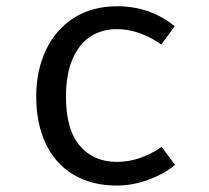

<svg xmlns="http://www.w3.org/2000/svg" viewBox="-20 -571 655 603"><path d="M487.7 -109.7 529.7 -53.3Q494.4 -23.6 444.6 -5.9Q394.9 11.8 347.2 11.8Q267.7 11.8 210.5 -22.6Q153.3 -56.9 123.6 -120Q93.8 -183.1 93.8 -267.7Q93.8 -349.2 124.1 -413.6Q154.4 -477.9 211.8 -514.6Q269.2 -551.3 348.2 -551.3Q451.3 -551.3 528.7 -488.7L486.7 -431.3Q416.9 -479.5 347.2 -479.5Q299.5 -479.5 263.6 -455.9Q227.7 -432.3 207.4 -384.6Q187.2 -336.9 187.2 -267.7Q187.2 -164.1 230.5 -113.3Q273.8 -62.6 347.2 -62.6Q419.5 -62.6 487.7 -109.7Z"/></svg>

Font: Fira Code
Style: Regular
Weight: 400
Designer: Carrois Corporate, Edenspiekermann AG, Nikita Prokopov
Foundry: Carrois Corporate, Edenspiekermann AG, Nikita Prokopov
Version: Version 5.002